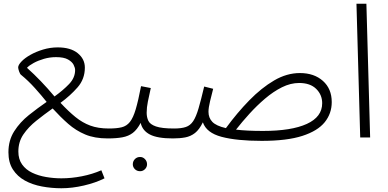

<svg xmlns="http://www.w3.org/2000/svg" viewBox="-20 -734 2071 1025"><path d="M308 271Q255 271 204 261.5Q153 252 113 230Q73 208 49 171Q25 134 25 79Q25 15 56 -33.5Q87 -82 134 -119.5Q181 -157 229 -190Q202 -224 166.5 -263.5Q131 -303 93 -334Q87 -338 82 -352.5Q77 -367 77 -374Q77 -387 94.5 -405.5Q112 -424 142 -441Q172 -458 210 -469.5Q248 -481 288 -481Q357 -481 395 -450Q433 -419 433 -373Q433 -312 394 -267.5Q355 -223 303 -185Q345 -140 382.5 -109.5Q420 -79 462 -63.5Q504 -48 561 -48Q575 -48 581 -40.5Q587 -33 587 -23Q587 -13 577.5 -4Q568 5 555 5Q485 5 435 -16Q385 -37 344 -73Q303 -109 261 -155Q216 -123 174 -89.5Q132 -56 105 -16.5Q78 23 78 75Q78 116 98 144Q118 172 151.5 188Q185 204 226 211Q267 218 308 218Q361 218 417 207Q473 196 521 175L538 218Q490 242 427.5 256.5Q365 271 308 271ZM124 -372Q161 -339 198 -300.5Q235 -262 271 -219Q317 -252 349 -285.5Q381 -319 381 -360Q381 -372 373 -388Q365 -404 343 -416.5Q321 -429 279 -429Q246 -429 215 -420Q184 -411 160 -398Q136 -385 124 -372Z M555 5 562 -48Q603 -48 629.5 -54.5Q656 -61 673.5 -83Q691 -105 704.5 -150.5Q718 -196 733 -274L785 -264Q776 -223 769.5 -192Q763 -161 763 -132Q763 -108 772 -89Q781 -70 812.5 -59Q844 -48 909 -48Q923 -48 929 -40.5Q935 -33 935 -23Q935 -13 925.5 -4Q916 5 903 5Q820 5 780 -16Q740 -37 731 -78Q712 -42 689 -24.5Q666 -7 633.5 -1Q601 5 555 5ZM728 180Q711 180 700 169Q689 158 689 143Q689 127 700 115.5Q711 104 728 104Q743 104 754 115.5Q765 127 765 143Q765 158 754 169Q743 180 728 180Z M1377 18Q1244 18 1163 -3.5Q1082 -25 1063 -81Q1044 -42 1021 -24Q998 -6 969 -0.5Q940 5 903 5L910 -48Q948 -48 972 -56Q996 -64 1011.5 -87.5Q1027 -111 1040 -155.5Q1053 -200 1070 -272L1118 -260Q1110 -229 1101.5 -194Q1093 -159 1093 -137Q1093 -105 1113.5 -83.5Q1134 -62 1186 -50Q1246 -132 1311 -198.5Q1376 -265 1443.5 -304.5Q1511 -344 1581 -344Q1657 -344 1704 -302Q1751 -260 1751 -189Q1751 -128 1713.5 -81.5Q1676 -35 1594 -8.5Q1512 18 1377 18ZM1577 -291Q1531 -291 1485 -268Q1439 -245 1395 -207.5Q1351 -170 1311.5 -126.5Q1272 -83 1240 -42Q1297 -35 1384 -35Q1536 -35 1618 -72.5Q1700 -110 1700 -183Q1700 -228 1668 -259.5Q1636 -291 1577 -291Z M1903 0 1883 -714H1936L1956 0Z"/></svg>

Font: Noto Sans Arabic UI Lt
Style: Regular
Weight: 300
Designer: Monotype Design Team, Nadine Chahine and Nizar Qandah
Foundry: Monotype Imaging Inc.
Version: Version 2.010; ttfautohint (v1.8.4.7-5d5b)